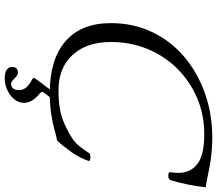

<svg xmlns="http://www.w3.org/2000/svg" viewBox="-73 -643 920 814"><g transform="rotate(90 387.0 -236.0)"><path d="M373 13Q232 13 155 -53.5Q78 -120 78 -246Q78 -341 115.5 -420Q153 -499 219.5 -556Q286 -613 374.5 -644.5Q463 -676 564 -676Q590 -676 620 -673.5Q650 -671 679 -666Q691 -664 719.5 -658Q748 -652 774 -648Q770 -610 762.5 -573.5Q755 -537 744 -499Q739 -489 724.5 -489.5Q710 -490 710 -496Q711 -503 712 -513.5Q713 -524 713 -533Q713 -583 675.5 -612.5Q638 -642 549 -642Q466 -642 395 -611.5Q324 -581 270.5 -527Q217 -473 187.5 -401Q158 -329 158 -246Q158 -144 212.5 -84Q267 -24 363 -24Q413 -24 450 -31.5Q487 -39 525 -59Q578 -84 600 -113Q622 -142 630 -155Q632 -158 640.5 -159Q649 -160 656.5 -158Q664 -156 662 -151Q649 -113 624.5 -78.5Q600 -44 576 -18Q568 -17 552.5 -13Q537 -9 522 -5Q501 1 462 7Q423 13 373 13ZM314 204Q264 204 264 172Q264 148 289 148Q299 148 313 163Q328 177 334 177Q362 177 362 143Q362 110 317 88Q307 83 313 74L371 -3H404L374 36Q364 47 379 58Q416 88 416 122Q416 146 400 164.5Q384 183 360.5 193.5Q337 204 314 204Z"/></g></svg>

Font: Junicode SmExp
Style: Italic
Weight: 400
Width: 6
Italic angle: -11°
Designer: Peter S. Baker
Version: Version 2.205; ttfautohint (v1.8.4)